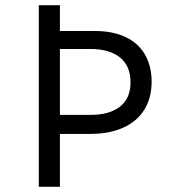

<svg xmlns="http://www.w3.org/2000/svg" viewBox="-20 -717 671 737"><path d="M129 -697H210V-598H345Q412.5 -598 461.5 -575Q510.5 -552 536.2 -508Q562 -464 562 -403Q562 -341 534 -296Q506 -251 453 -227Q400 -203 327 -203H210V0H129ZM327 -276Q400.5 -276 440.8 -307.8Q481 -339.5 481 -401Q481 -464 440.5 -496.5Q400 -529 327 -529H210V-276Z"/></svg>

Font: HK Grotesk
Style: Regular
Weight: 400
Designer: Alfredo Marco Pradil
Foundry: Hanken Design Co.
Version: Version 3.001